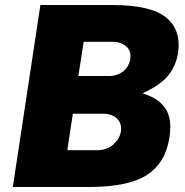

<svg xmlns="http://www.w3.org/2000/svg" viewBox="-20 -743 736 763"><path d="M31 0 140.5 -723H428Q578.5 -723 639.8 -673.8Q701 -624.5 687.5 -532Q679.5 -482 648.8 -443.5Q618 -405 546.5 -372Q592 -358 615.8 -336.5Q639.5 -315 648.2 -290.5Q657 -266 656.8 -241.8Q656.5 -217.5 653.5 -197Q638 -96 564.2 -48Q490.5 0 334.5 0ZM247.5 -146H363.5Q405.5 -146 430.8 -169.2Q456 -192.5 460.5 -221Q463.5 -241 455.8 -256.8Q448 -272.5 431.2 -281.8Q414.5 -291 390.5 -291H269.5ZM291.5 -441H413.5Q430.5 -441 444.8 -446Q459 -451 470 -459.8Q481 -468.5 488 -480.8Q495 -493 497.5 -507Q503 -539.5 482 -558.2Q461 -577 426 -577H312.5Z"/></svg>

Font: Public Sans Thin Black
Style: Italic
Weight: 900
Italic angle: -8°
Version: Version 2.001